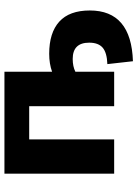

<svg xmlns="http://www.w3.org/2000/svg" viewBox="110 -670 648 909"><g transform="rotate(-90 434.5 -216.0)"><path d="M66.4 0V-519.5H548.8V-293.9Q586.9 -307.6 633.8 -307.6Q733.4 -307.6 786.1 -259.8Q838.9 -211.9 838.9 -115.2Q838.9 81.1 598.6 88.9L585 -32.2Q639.6 -34.2 663.1 -54.7Q686.5 -75.2 686.5 -118.2Q686.5 -196.3 609.4 -196.3Q574.2 -196.3 548.8 -183.6V0H385.7V-402.3H228.5V0Z"/></g></svg>

Font: GenEi M Gothic v2 Heavy
Style: Regular
Weight: 800
Version: Version 2.0